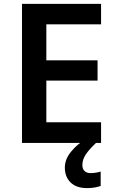

<svg xmlns="http://www.w3.org/2000/svg" viewBox="-20 -734 598 986"><path d="M499 0H93V-714H499V-609H218V-424H481V-320H218V-106H499ZM403 113Q403 134 414.5 144.5Q426 155 444 155Q460 155 474 152.5Q488 150 497 147V221Q482 226 465.5 229Q449 232 427 232Q372 232 342.5 203Q313 174 313 127Q313 84 344.5 45.5Q376 7 415 -16L473 0Q439 32 421 58.5Q403 85 403 113Z"/></svg>

Font: Noto Sans New Tai Lue Semibold
Style: Regular
Weight: 400
Designer: Monotype Design Team
Foundry: Monotype Imaging Inc.
Version: Version 2.004; ttfautohint (v1.8.4.7-5d5b)